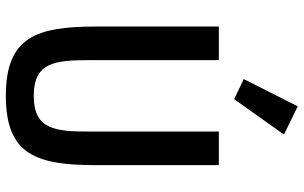

<svg xmlns="http://www.w3.org/2000/svg" viewBox="-206 -794 1013 640"><g transform="rotate(90 300.0 -474.5)"><path d="M69 -698V-289C69 -89 104 12 300 12C496 12 531 -89 531 -289V-698H419V-269C419 -153 413 -81 300 -81C187 -81 181 -153 181 -269V-698ZM429 -915 335 -961 244 -781 311 -749Z"/></g></svg>

Font: IBM Mono Medium
Style: Regular
Weight: 500
Monospace: yes
Designer: Mike Abbink, Paul van der Laan, Pieter van Rosmalen
Foundry: Bold Monday
Version: Version 2.3